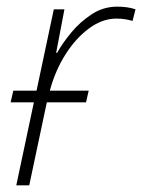

<svg xmlns="http://www.w3.org/2000/svg" viewBox="-20 -558 428 578"><path d="M29 0 82 -250H12L20 -285H90L142 -530H174L149 -399H152Q168 -428 194.5 -460Q221 -492 256 -515Q291 -538 333 -538Q364 -538 388 -530L379 -495Q369 -498 357 -500Q345 -502 330 -502Q288 -502 248 -472.5Q208 -443 177 -394Q146 -345 130 -285H247L239 -250H121L68 0Z"/></svg>

Font: Noto Sans Disp ExtLt
Style: Italic
Weight: 200
Italic angle: -12°
Designer: Monotype Design Team
Foundry: Monotype Imaging Inc.
Version: Version 2.000;GOOG;noto-source:20170915:90ef993387c0